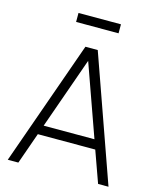

<svg xmlns="http://www.w3.org/2000/svg" viewBox="-134 -1021 914 1114"><g transform="rotate(15 323.5 -464.5)"><path d="M452 -875H197V-929H452ZM496 -188.5H151L84.5 0H21L286.5 -750H360.5L626 0H563.5ZM476 -245 323 -675 171 -245Z"/></g></svg>

Font: Russisch Sans Light
Style: Regular
Weight: 300
Designer: Michael Sharanda (font) & Cristiano Sobral (main changes)
Foundry: Michael Sharanda
Version: Version 2.00;September 8, 2020;FontCreator 13.0.0.2681 64-bi